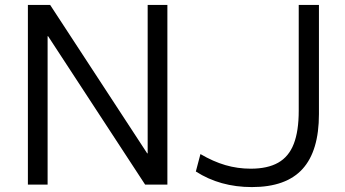

<svg xmlns="http://www.w3.org/2000/svg" viewBox="-20 -750 1400 780"><path d="M93.3 0V-730H183.7L577.9 -127.1H579.9V-730H660V0H569.6L175.4 -602.9H173.4V0ZM1003.3 10Q874 10 775.6 -53.3L794.3 -124.1Q846 -93.7 895.7 -79.2Q945.3 -64.7 998.6 -64.7Q1067 -64.7 1110.1 -89.1Q1153.3 -113.4 1173.4 -165.4Q1193.6 -217.4 1193.6 -300V-730H1275.7V-286.7Q1275.7 -136.7 1208.8 -63.3Q1142 10 1003.3 10Z"/></svg>

Font: M PLUS 2 Thin
Style: Regular
Weight: 100
Designer: Coji Morishita
Foundry: UNDERFOREST DESIGN
Version: Version 1.001